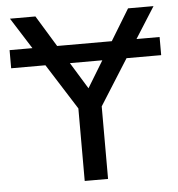

<svg xmlns="http://www.w3.org/2000/svg" viewBox="-49 -706 698 752"><g transform="rotate(-5 300.0 -329.5)"><path d="M504.4 -536.1H595.2V-464.8H459L345.7 -285.2V0H253.9V-285.2L140.1 -464.8H5.4V-536.1H95.2L17.6 -658.7H117.7L192.4 -536.1H407.2L481.9 -658.7H582ZM300.3 -360.4 363.8 -464.8H236.3Z"/></g></svg>

Font: Liberation Mono
Style: Regular
Weight: 400
Monospace: yes
Designer: Steve Matteson
Foundry: Ascender Corporation
Version: Version 2.1.5